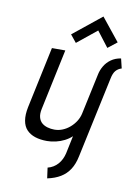

<svg xmlns="http://www.w3.org/2000/svg" viewBox="-100 -786 741 1060"><g transform="rotate(10 270.5 -256.0)"><path d="M494 -596 392 -723 233 -595 267 -553 377 -642 443 -556ZM541 -458 528 -512Q496 -507 473 -490.5Q450 -474 436.5 -451Q423 -428 418 -404L369 -175Q364 -152 351 -131.5Q338 -111 319.5 -95Q301 -79 279 -70Q257 -61 233 -61Q213 -61 194 -66.5Q175 -72 162 -83.5Q149 -95 144 -114.5Q139 -134 145 -162L217 -502H142L69 -158Q60 -114 65.5 -82Q71 -50 89.5 -30.5Q108 -11 137 -1.5Q166 8 204 8Q228 8 253.5 2Q279 -4 301.5 -15.5Q324 -27 341 -43L320 57Q316 74 308.5 89.5Q301 105 290 117.5Q279 130 264.5 139Q250 148 233 152L241 211Q284 202 314.5 183.5Q345 165 364.5 135Q384 105 393 61L490 -393Q496 -423 508.5 -437.5Q521 -452 541 -458Z"/></g></svg>

Font: Advent Pro Medium
Style: Italic
Weight: 500
Italic angle: -12°
Version: Version 3.000